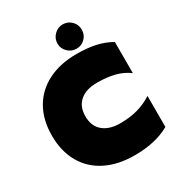

<svg xmlns="http://www.w3.org/2000/svg" viewBox="-215 -1049 1101 1197"><g transform="rotate(-30 335.0 -451.0)"><path d="M332 -829Q332 -865 358 -891Q384 -917 420 -917Q456 -917 481.5 -891.5Q507 -866 507 -829Q507 -792 481.5 -767Q456 -742 420 -742Q384 -742 358 -767.5Q332 -793 332 -829ZM15 -349Q15 -462 62 -544Q109 -626 196.5 -670Q284 -714 402 -714Q479 -714 538 -701Q597 -688 647 -659V-435Q604 -467 549.5 -481Q495 -495 423 -495Q345 -495 300.5 -457.5Q256 -420 256 -349Q256 -278 301 -240.5Q346 -203 423 -203Q493 -203 549 -218.5Q605 -234 655 -266V-43Q554 15 402 15Q284 15 196.5 -28.5Q109 -72 62 -154.5Q15 -237 15 -349Z"/></g></svg>

Font: Prompt Black
Style: Regular
Weight: 900
Designer: Katatrad Team
Foundry: CadsonDemak
Version: Version 1.000